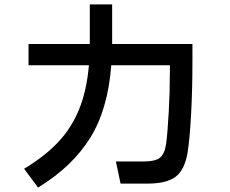

<svg xmlns="http://www.w3.org/2000/svg" viewBox="-20 -822 1040 868"><path d="M850 -623V-551Q850 -418 844 -306.5Q838 -195 828 -132Q815 -54 774 -23Q733 8 648 8H525L504 -92H630Q681 -92 702.5 -108.5Q724 -125 731 -171Q738 -225 743 -318.5Q748 -412 748 -497V-527H483Q468 -327 387 -197.5Q306 -68 152 26L89 -59Q182 -115 242.5 -179Q303 -243 337.5 -327.5Q372 -412 382 -527H109V-623H386V-628V-802H487V-626V-623Z"/></svg>

Font: IBM Plex Sans JP Medm
Style: Regular
Weight: 500
Designer: Mike Abbink; Paul van der Laan; Pieter van Rosmalen; Wujin Sim; Yejin Wi; Jinhee Kim; Boomi Park; Yona Kim; Kichan Ma
Foundry: Sandoll Inc.
Version: Version 1.002